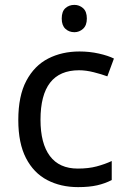

<svg xmlns="http://www.w3.org/2000/svg" viewBox="-20 -757 520 787"><path d="M300 10Q229 10 173.5 -19Q118 -48 86.5 -109Q55 -170 55 -265Q55 -364 88 -426Q121 -488 177.5 -517Q234 -546 306 -546Q347 -546 385 -537.5Q423 -529 447 -517L420 -444Q396 -453 364 -461Q332 -469 304 -469Q146 -469 146 -266Q146 -169 184.5 -117.5Q223 -66 299 -66Q343 -66 376.5 -75Q410 -84 438 -97V-19Q411 -5 378.5 2.5Q346 10 300 10ZM285 -737Q305 -737 320.5 -723.5Q336 -710 336 -681Q336 -653 320.5 -639Q305 -625 285 -625Q263 -625 248 -639Q233 -653 233 -681Q233 -710 248 -723.5Q263 -737 285 -737Z"/></svg>

Font: Noto Sans Manichaean
Style: Regular
Weight: 400
Designer: Monotype Design Team
Foundry: Monotype Imaging Inc.
Version: Version 2.005; ttfautohint (v1.8.4.7-5d5b)